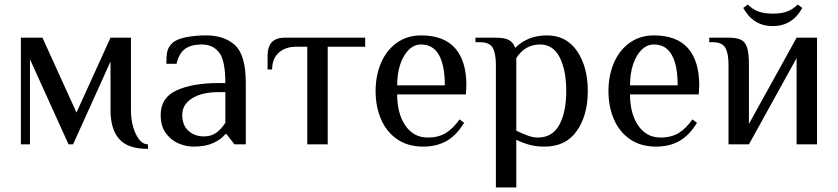

<svg xmlns="http://www.w3.org/2000/svg" viewBox="-20 -636 3692 846"><path d="M467 -150V-365L302 0H282L112 -375V0H72V-470H167L317 -140L467 -470H557V-150Q557 -91 578.5 -45.5Q600 0 632 0V20Q543 20 505 -23.5Q467 -67 467 -150Z M688 -130Q688 -206 758.5 -238Q829 -270 943 -270H973Q973 -368 946 -404Q919 -440 868 -440Q823 -440 796 -421Q769 -402 758 -355H713Q713 -389 717 -408.5Q721 -428 738 -445Q756 -463 797.5 -471.5Q839 -480 888 -480Q969 -480 1016 -436.5Q1063 -393 1063 -270V0H1013L978 -45H973Q955 -22 920 -6Q885 10 833 10Q801 10 768 -3.5Q735 -17 711.5 -48Q688 -79 688 -130ZM973 -95V-230H943Q869 -230 826 -202.5Q783 -175 783 -130Q783 -84 810.5 -59.5Q838 -35 878 -35Q911 -35 933 -51Q955 -67 973 -95Z M1334 -430H1284Q1237 -430 1208 -403.5Q1179 -377 1179 -330H1159V-390Q1159 -470 1234 -470H1589V-430H1424V0H1334Z M1635 -235Q1635 -303 1659 -359Q1683 -415 1728.5 -447.5Q1774 -480 1835 -480Q1936 -480 1985.5 -423.5Q2035 -367 2035 -260L2033 -220H1730Q1730 -136 1766 -83Q1802 -30 1865 -30Q1912 -30 1944.5 -50Q1977 -70 2005 -110L2025 -95Q1992 -40 1948 -15Q1904 10 1845 10Q1777 10 1730 -22.5Q1683 -55 1659 -110.5Q1635 -166 1635 -235ZM1940 -260Q1940 -348 1914 -394Q1888 -440 1835 -440Q1805 -440 1781 -416.5Q1757 -393 1743.5 -352Q1730 -311 1730 -260Z M2165 -350Q2165 -401 2151 -425.5Q2137 -450 2095 -450H2075V-470H2165Q2203 -470 2222.5 -459.5Q2242 -449 2250 -425Q2305 -480 2390 -480Q2476 -480 2523 -410.5Q2570 -341 2570 -235Q2570 -128 2521.5 -59Q2473 10 2380 10Q2342 10 2313 2Q2284 -6 2255 -20V190H2165ZM2475 -235Q2475 -327 2446 -383.5Q2417 -440 2360 -440Q2293 -440 2255 -380V-60Q2285 -46 2307 -38Q2329 -30 2350 -30Q2414 -30 2444.5 -86Q2475 -142 2475 -235Z M2661 -235Q2661 -303 2685 -359Q2709 -415 2754.5 -447.5Q2800 -480 2861 -480Q2962 -480 3011.5 -423.5Q3061 -367 3061 -260L3059 -220H2756Q2756 -136 2792 -83Q2828 -30 2891 -30Q2938 -30 2970.5 -50Q3003 -70 3031 -110L3051 -95Q3018 -40 2974 -15Q2930 10 2871 10Q2803 10 2756 -22.5Q2709 -55 2685 -110.5Q2661 -166 2661 -235ZM2966 -260Q2966 -348 2940 -394Q2914 -440 2861 -440Q2831 -440 2807 -416.5Q2783 -393 2769.5 -352Q2756 -311 2756 -260Z M3190 -350Q3190 -401 3176 -425.5Q3162 -450 3120 -450H3105V-470H3190Q3227 -470 3245.5 -460.5Q3264 -451 3272 -426Q3280 -401 3280 -350V-90L3490 -470H3580V0H3490V-380L3280 0H3190ZM3255 -601 3275 -616Q3295 -596 3320 -586Q3345 -576 3385 -576Q3425 -576 3450 -586Q3475 -596 3495 -616L3515 -601Q3471 -521 3385 -521Q3299 -521 3255 -601Z"/></svg>

Font: El Messiri
Style: Regular
Weight: 400
Designer: Mohamed Gaber
Foundry: Kief Type Foundry
Version: Version 2.006